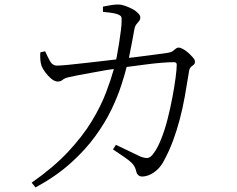

<svg xmlns="http://www.w3.org/2000/svg" viewBox="-20 -781 1040 843"><path d="M432 -752Q447 -755 467.5 -758.5Q488 -762 501 -761Q514 -761 530.5 -755Q547 -749 562 -741Q577 -733 586.5 -723Q596 -713 596 -705Q596 -695 591 -689Q586 -683 579 -674.5Q572 -666 569 -647Q566 -629 560.5 -600.5Q555 -572 549 -542Q547 -535 546 -527Q556 -528 565 -529Q615 -535 655 -540.5Q695 -546 716 -549Q730 -551 737.5 -556Q745 -561 751 -566.5Q757 -572 765 -572Q772 -572 784 -565.5Q796 -559 807.5 -548.5Q819 -538 827.5 -528Q836 -518 836 -511Q836 -501 830.5 -497Q825 -493 818.5 -487Q812 -481 810 -468Q801 -411 791.5 -358Q782 -305 769 -256Q756 -207 739 -161.5Q722 -116 699 -74Q687 -51 670 -35.5Q653 -20 636 -13Q619 -6 604 -6Q594 -6 587 -12Q580 -18 577 -33Q572 -52 559 -65Q546 -78 525 -92Q504 -106 476 -125L489 -145Q508 -136 530 -125.5Q552 -115 570.5 -106Q589 -97 598 -93Q618 -86 628.5 -87.5Q639 -89 650 -102Q669 -125 686 -166.5Q703 -208 715.5 -257Q728 -306 737 -354Q746 -402 751 -440Q756 -478 756 -497Q756 -508 744 -508Q722 -508 690.5 -505.5Q659 -503 624.5 -498.5Q590 -494 560 -490Q547 -489 536 -487Q528 -454 513 -408Q497 -358 469.5 -300.5Q442 -243 398 -182.5Q354 -122 290 -64.5Q226 -7 136 42L119 21Q215 -46 279 -114.5Q343 -183 383 -249Q423 -315 446 -376Q467 -431 480 -478Q466 -476 451 -474Q418 -468 384.5 -462Q351 -456 324.5 -451Q298 -446 286 -443Q263 -438 255 -430.5Q247 -423 233 -423Q220 -423 205 -435.5Q190 -448 178.5 -464Q167 -480 163 -490Q158 -504 157 -520.5Q156 -537 157 -551L178 -556Q187 -536 198.5 -514.5Q210 -493 230 -493Q246 -493 281.5 -496.5Q317 -500 364.5 -505.5Q412 -511 464 -517Q477 -519 490 -520Q492 -527 493 -534Q498 -561 503 -592Q508 -623 511 -649Q514 -675 514 -688Q515 -703 511.5 -708.5Q508 -714 495 -719Q482 -723 463.5 -725.5Q445 -728 432 -729Z"/></svg>

Font: Early Summer Mincho Light
Style: Regular
Weight: 300
Designer: GuiWonder
Version: Version 1.002